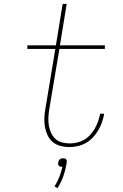

<svg xmlns="http://www.w3.org/2000/svg" viewBox="-20 -755 640 996"><path d="M339 8Q316 8 293.5 2Q271 -4 254 -18Q237 -32 227.5 -52Q218 -72 213.5 -94.5Q209 -117 210 -141Q211 -165 215 -188L267 -501H122V-520H270L305 -735H326L291 -520H524V-501H288L235 -185Q232 -165 231 -144Q230 -123 233.5 -103.5Q237 -84 245 -66Q253 -48 267 -35Q281 -22 301 -16.5Q321 -11 342 -11Q361 -11 380 -15.5Q399 -20 416.5 -30Q434 -40 448 -55.5Q462 -71 472 -88.5Q482 -106 488.5 -124.5Q495 -143 499 -162V-165H520V-162Q516 -140 508.5 -119Q501 -98 489 -78Q477 -58 461 -41Q445 -24 425 -13Q405 -2 383 3Q361 8 339 8ZM278 221 263 212Q278 188 288 162Q298 136 304 110H301Q297 110 292.5 109Q288 108 285 104.5Q282 101 281.5 96.5Q281 92 282 88Q283 83 284.5 79Q286 75 290 71.5Q294 68 299 67Q304 66 308 66Q312 66 316 67Q320 68 323 71.5Q326 75 326.5 79Q327 83 326 88Q321 122 309.5 156Q298 190 278 221Z"/></svg>

Font: Iosevka Thin Extended Oblique
Style: Regular
Weight: 100
Width: 7
Italic angle: -9°
Monospace: yes
Designer: Belleve Invis
Foundry: Belleve Invis
Version: Version 32.5.0; ttfautohint (v1.8.4)